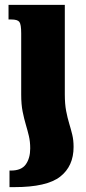

<svg xmlns="http://www.w3.org/2000/svg" viewBox="-20 -512 354 788"><path d="M67 -124V-375Q67 -412 59.5 -422Q52 -432 27 -432H15V-492H246V-125Q246 -85 251.5 -56.5Q257 -28 264 -5Q271 18 276.5 40.5Q282 63 282 91Q282 170 227 213Q172 256 39 256H19V188H25Q68 188 86 162.5Q104 137 104 97Q104 69 98.5 46Q93 23 86 -0.5Q79 -24 73 -53.5Q67 -83 67 -124Z"/></svg>

Font: Noto Serif Armenian SemiCondensed Black
Style: Regular
Weight: 900
Width: 4
Designer: Monotype Design Team
Foundry: Monotype Imaging Inc.
Version: Version 2.008; ttfautohint (v1.8.4.7-5d5b)